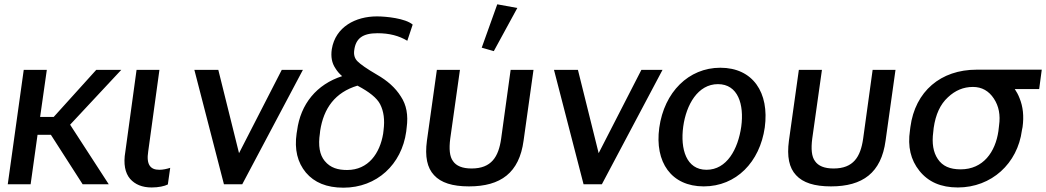

<svg xmlns="http://www.w3.org/2000/svg" viewBox="-20 -854 4849 890"><path d="M16 0H122L154 -229H216L363 0H484L305 -276L542 -530H426L229 -312H166L197 -530H90Z M683 15C714 15 743 9 758 1L769 -76C753 -71 736 -67 719 -67C697 -67 683 -73 674 -86C665 -99 662 -121 667 -152L719 -530H613L561 -151C551 -94 560 -52 583 -25C606 1 639 15 683 15Z M1286 -530 1088 -144 992 -530H881L1018 0H1103L1384 -530Z M1572 16C1727 16 1842 -92 1863 -244L1865 -262C1873 -321 1864 -368 1838 -407C1813 -447 1776 -480 1727 -508C1679 -536 1651 -556 1637 -570C1624 -583 1619 -600 1622 -621C1629 -676 1661 -700 1730 -700C1785 -700 1830 -688 1868 -665L1893 -740C1859 -769 1770 -778 1727 -778C1629 -778 1535 -730 1518 -626C1513 -591 1518 -562 1535 -537C1543 -524 1553 -512 1566 -501C1448 -463 1373 -372 1357 -248L1355 -236C1344 -161 1359 -101 1398 -54C1437 -8 1494 16 1572 16ZM1742 -371C1759 -338 1764 -298 1758 -251L1756 -234C1741 -144 1688 -66 1589 -66C1548 -66 1512 -75 1485 -108C1462 -136 1454 -178 1463 -237L1464 -247C1480 -353 1534 -426 1637 -457C1692 -428 1727 -400 1742 -371Z M2154 10C2301 10 2387 -53 2407 -202L2453 -530H2347L2303 -211C2291 -127 2258 -73 2166 -73C2123 -73 2095 -85 2080 -107C2064 -128 2061 -164 2067 -211L2112 -530H2005L1959 -202C1949 -128 1960 -76 1992 -42C2024 -7 2077 10 2154 10ZM2269 -617 2378 -817 2285 -834 2213 -633Z M2953 -530 2755 -144 2659 -530H2548L2685 0H2770L3051 -530Z M3242 10C3393 10 3502 -103 3525 -263C3547 -425 3470 -540 3319 -540C3172 -540 3059 -427 3036 -262C3014 -102 3092 10 3242 10ZM3255 -67C3161 -67 3133 -163 3147 -267C3161 -369 3215 -464 3308 -464C3401 -464 3430 -370 3416 -267C3401 -162 3349 -67 3255 -67Z M3832 10C3979 10 4065 -53 4085 -202L4131 -530H4025L3981 -211C3969 -127 3936 -73 3844 -73C3801 -73 3773 -85 3758 -107C3742 -128 3739 -164 3745 -211L3790 -530H3683L3637 -202C3627 -128 3638 -76 3670 -42C3702 -7 3755 10 3832 10Z M4420 15C4576 15 4697 -96 4717 -250L4720 -265C4727 -316 4722 -360 4706 -399C4700 -415 4692 -429 4684 -441H4797L4809 -531H4507C4341 -531 4222 -431 4200 -265L4198 -249C4187 -175 4201 -113 4242 -62C4283 -11 4341 15 4420 15ZM4433 -69C4383 -69 4349 -84 4327 -117C4306 -148 4299 -190 4306 -242L4308 -261C4317 -323 4338 -370 4374 -403C4408 -435 4446 -451 4490 -451C4532 -451 4564 -432 4587 -397C4610 -362 4618 -321 4611 -272L4608 -246C4594 -150 4538 -69 4433 -69Z"/></svg>

Font: Cheyenne Sans Medium
Style: Italic
Weight: 500
Italic angle: -8.13011°
Designer: The Public Sans project authors (U.S. Web Design System), Libre Franklin designed by Pablo Impallari and Rodrigo Fuenzal
Foundry: The Cheyenne Sans Project Authors
Version: Version 2.007